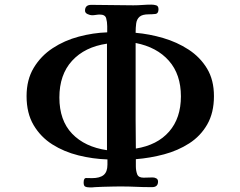

<svg xmlns="http://www.w3.org/2000/svg" viewBox="-20 -778 1040 831"><path d="M443 -589Q347 -575 292 -515Q237 -455 237 -356Q237 -257 292 -199.5Q347 -142 443 -128ZM763 -361Q763 -456 711 -515Q659 -574 567 -592V-382Q567 -320 567 -258.5Q567 -197 568 -135Q661 -150 712 -208.5Q763 -267 763 -361ZM906 -362Q906 -290 877 -239.5Q848 -189 799 -157.5Q750 -126 690 -110Q630 -94 568 -89V-58Q568 -40 573.5 -24.5Q579 -9 601 -9Q609 -9 621 -9.5Q633 -10 641 -10Q649 -10 656.5 -6Q664 -2 664 8Q664 32 638 32Q597 32 568 30.5Q539 29 498 29Q486 29 465.5 29.5Q445 30 424.5 30.5Q404 31 391 32Q387 33 379.5 33Q372 33 367 33Q355 33 348.5 29.5Q342 26 342 12Q342 -8 353.5 -7.5Q365 -7 378 -7Q412 -7 428.5 -20.5Q445 -34 445 -65V-88Q382 -90 319.5 -105.5Q257 -121 206.5 -153Q156 -185 125.5 -236.5Q95 -288 95 -362Q95 -433 126 -484.5Q157 -536 208 -569.5Q259 -603 321 -619.5Q383 -636 444 -638V-665Q444 -683 439.5 -699Q435 -715 412 -715Q404 -715 395 -713.5Q386 -712 378 -712Q370 -712 359 -717Q348 -722 348 -732Q348 -757 375 -757Q421 -757 466 -756Q511 -755 557 -755Q577 -755 596.5 -756.5Q616 -758 635 -758Q646 -758 656 -755Q666 -752 666 -738Q666 -719 652 -717.5Q638 -716 624 -716Q596 -716 584 -705.5Q572 -695 569.5 -677Q567 -659 567 -636Q626 -631 686 -613.5Q746 -596 796 -563.5Q846 -531 876 -481.5Q906 -432 906 -362Z"/></svg>

Font: Kaisei Tokumin ExtraBold
Style: Regular
Weight: 800
Designer: Font-Kai, 金井和夫
Foundry: KAZUO KANAI
Version: Version 5.003